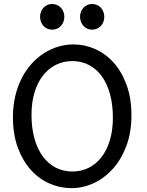

<svg xmlns="http://www.w3.org/2000/svg" viewBox="-20 -953 753 985"><path d="M559.1 -349.1Q559.1 -416.5 544.2 -470.5Q529.3 -524.4 502 -562Q474.6 -599.6 436.3 -619.6Q397.9 -639.6 351.6 -639.6Q305.2 -639.6 266.6 -620.4Q228 -601.1 200.2 -565.2Q172.4 -529.3 157 -478.3Q141.6 -427.2 141.6 -363.8Q141.6 -296.9 156.5 -243.2Q171.4 -189.5 199 -151.6Q226.6 -113.8 265.1 -93.5Q303.7 -73.2 351.6 -73.2Q396.5 -73.2 434.6 -92Q472.7 -110.8 500.2 -146.2Q527.8 -181.6 543.5 -232.9Q559.1 -284.2 559.1 -349.1ZM654.3 -361.3Q654.3 -273.4 628.2 -204.1Q602.1 -134.8 558.8 -86.7Q515.6 -38.6 460.4 -13.2Q405.3 12.2 346.7 12.2Q287.6 12.2 233.4 -11.7Q179.2 -35.6 137.7 -82Q96.2 -128.4 71.3 -196Q46.4 -263.7 46.4 -351.6Q46.4 -410.2 58.3 -460.4Q70.3 -510.7 91.6 -552.2Q112.8 -593.8 142.1 -626Q171.4 -658.2 205.8 -680.2Q240.2 -702.1 278.6 -713.6Q316.9 -725.1 356.4 -725.1Q414.6 -725.1 468.5 -701.2Q522.5 -677.2 563.7 -630.9Q605 -584.5 629.6 -516.8Q654.3 -449.2 654.3 -361.3ZM390.6 -866.7Q390.6 -880.4 395.3 -892.3Q399.9 -904.3 408.2 -913.3Q416.5 -922.4 427.7 -927.5Q439 -932.6 452.6 -932.6Q466.3 -932.6 477.8 -927.5Q489.3 -922.4 497.6 -913.3Q505.9 -904.3 510.5 -892.3Q515.1 -880.4 515.1 -866.7Q515.1 -853 510.5 -841.1Q505.9 -829.1 497.6 -820.1Q489.3 -811 477.8 -805.9Q466.3 -800.8 452.6 -800.8Q439 -800.8 427.7 -805.9Q416.5 -811 408.2 -820.1Q399.9 -829.1 395.3 -841.1Q390.6 -853 390.6 -866.7ZM185.5 -866.7Q185.5 -880.4 190.2 -892.3Q194.8 -904.3 203.1 -913.3Q211.4 -922.4 222.7 -927.5Q233.9 -932.6 247.6 -932.6Q261.2 -932.6 272.7 -927.5Q284.2 -922.4 292.5 -913.3Q300.8 -904.3 305.4 -892.3Q310.1 -880.4 310.1 -866.7Q310.1 -853 305.4 -841.1Q300.8 -829.1 292.5 -820.1Q284.2 -811 272.7 -805.9Q261.2 -800.8 247.6 -800.8Q233.9 -800.8 222.7 -805.9Q211.4 -811 203.1 -820.1Q194.8 -829.1 190.2 -841.1Q185.5 -853 185.5 -866.7Z"/></svg>

Font: Andika DR AuSIL
Style: Regular
Weight: 400
Designer: Annie Olsen & Victor Gaultney
Foundry: SIL International
Version: Version 0.003